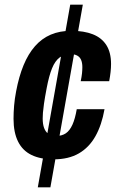

<svg xmlns="http://www.w3.org/2000/svg" viewBox="-20 -750 496 823"><path d="M142 53 281 -730H335L196 53ZM210 -67Q154 -67 115.5 -85.5Q77 -104 57.5 -143Q38 -182 38 -241Q38 -268 40.5 -297.5Q43 -327 49 -358Q61 -422 81 -470.5Q101 -519 130 -552Q159 -585 197.5 -601.5Q236 -618 286 -618Q340 -618 378 -603Q416 -588 436 -556.5Q456 -525 456 -476Q456 -460 454 -441.5Q452 -423 448 -402H326Q330 -421 331.5 -435.5Q333 -450 333 -462Q333 -481 327.5 -493.5Q322 -506 310.5 -512Q299 -518 281 -518Q255 -518 235.5 -503.5Q216 -489 203 -457Q190 -425 180 -372Q172 -330 168.5 -305Q165 -280 164 -266.5Q163 -253 163 -242Q163 -218 169 -201.5Q175 -185 187.5 -176Q200 -167 219 -167Q245 -167 262 -178.5Q279 -190 290.5 -215.5Q302 -241 309 -282H428Q416 -214 389 -166Q362 -118 318 -92.5Q274 -67 210 -67Z"/></svg>

Font: Archivo Condensed
Style: Bold Italic
Weight: 700
Width: 3
Italic angle: -10°
Designer: Hector Gatti
Foundry: Omnibus-Type
Version: Version 2.001